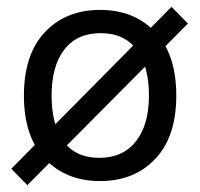

<svg xmlns="http://www.w3.org/2000/svg" viewBox="-20 -519 586 562"><path d="M13 -25 482 -499 530 -450 60 23ZM50 -239Q50 -360 111.5 -425Q173 -490 273 -490Q373 -490 434.5 -425Q496 -360 496 -239Q496 -119 434.5 -54Q373 11 273 11Q173 11 111.5 -54Q50 -119 50 -239ZM168 -373.5Q131 -325 131 -239.5Q131 -154 166 -105.5Q201 -57 270.5 -57Q340 -57 378 -105.5Q416 -154 416 -239.5Q416 -325 380 -373.5Q344 -422 274.5 -422Q205 -422 168 -373.5Z"/></svg>

Font: Karmilla
Style: Regular
Weight: 400
Designer: Jonathan Pinhorn
Version: Version 1.000